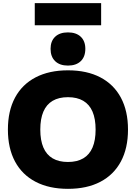

<svg xmlns="http://www.w3.org/2000/svg" viewBox="-20 -1185 860 1215"><path d="M410 10Q291 10 205.5 -34.5Q120 -79 75 -163Q30 -247 30 -365Q30 -483 75 -567Q120 -651 205.5 -695.5Q291 -740 410 -740Q530 -740 615 -695.5Q700 -651 745 -567Q790 -483 790 -365Q790 -247 745 -163Q700 -79 615 -34.5Q530 10 410 10ZM410 -160Q468 -160 507 -183Q546 -206 565.5 -251.5Q585 -297 585 -365Q585 -433 565.5 -478.5Q546 -524 507 -547Q468 -570 410 -570Q352 -570 313 -547Q274 -524 254.5 -478.5Q235 -433 235 -365Q235 -297 254.5 -251.5Q274 -206 313 -183Q352 -160 410 -160ZM410 -770Q358 -770 329 -798Q300 -826 300 -876Q300 -925 329 -952.5Q358 -980 410 -980Q462 -980 491 -952.5Q520 -925 520 -876Q520 -826 491 -798Q462 -770 410 -770ZM200 -1025V-1165H620V-1025Z"/></svg>

Font: M PLUS 2 Black
Style: Regular
Weight: 900
Designer: Coji Morishita
Foundry: UNDERFOREST DESIGN
Version: Version 1.001